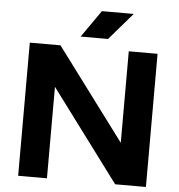

<svg xmlns="http://www.w3.org/2000/svg" viewBox="-61 -1006 992 1063"><g transform="rotate(5 434.5 -474.0)"><path d="M79.5 0V-740H250L629.5 -231.5V-740H789.5V0H618.5L239.5 -508.5V0ZM357 -798 462 -948.5H639L509 -798Z"/></g></svg>

Font: Encode Sans Expanded
Style: Bold
Weight: 700
Width: 7
Designer: Multiple Designers
Foundry: Impallari Type
Version: Version 3.000; ttfautohint (v1.8.3) -l 8 -r 50 -G 200 -x 14 